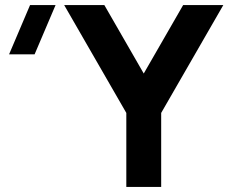

<svg xmlns="http://www.w3.org/2000/svg" viewBox="-20 -740 904 760"><path d="M480 0H618V-293L864 -720H705L549 -449L393 -720H234L480 -293ZM16 -525H117L200 -720H99Z"/></svg>

Font: Eudonet ExtraBold
Style: Regular
Weight: 800
Designer: Mikhail Sharanda
Foundry: Mikhail Sharanda
Version: Version 4.503;Glyphs 3.1.2 (3151)